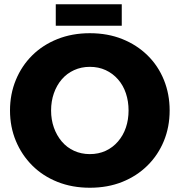

<svg xmlns="http://www.w3.org/2000/svg" viewBox="-20 -869 845 902"><path d="M402 13Q319 13 250 -14.5Q181 -42 131.5 -91.5Q82 -141 54.5 -207Q27 -273 27 -350Q27 -427 54.5 -493.5Q82 -560 131.5 -609Q181 -658 250 -685.5Q319 -713 402 -713Q486 -713 554.5 -685.5Q623 -658 673 -609Q723 -560 750 -493.5Q777 -427 777 -350Q777 -273 750 -207Q723 -141 673 -91.5Q623 -42 554.5 -14.5Q486 13 402 13ZM402 -145Q443 -145 476.5 -160.5Q510 -176 534.5 -204.5Q559 -233 571.5 -270Q584 -307 584 -350Q584 -393 571.5 -430.5Q559 -468 534.5 -496Q510 -524 476.5 -539.5Q443 -555 402 -555Q362 -555 328 -539.5Q294 -524 270 -496Q246 -468 233 -430.5Q220 -393 220 -350Q220 -307 233 -270Q246 -233 270 -204.5Q294 -176 328 -160.5Q362 -145 402 -145ZM242 -748V-849H552V-748Z"/></svg>

Font: MuseoModerno Thin ExtraBold
Style: Regular
Weight: 800
Version: Version 1.002